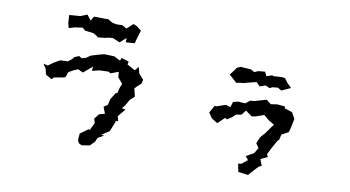

<svg xmlns="http://www.w3.org/2000/svg" viewBox="-77 -944 2155 1181"><g transform="rotate(10 1000.0 -353.0)"><path d="M339 -736 272 -731 275 -680 283 -651 319 -662 367 -669 386 -653 438 -647 465 -631 466 -626 510 -630 536 -636 562 -638 606 -619 644 -653V-626L700 -630L703 -646L723 -713L693 -736L671 -745L633 -710L605 -726L568 -725L540 -731L514 -747H481L424 -748L408 -720L382 -753ZM168 -409 186 -382 195 -345 234 -323 245 -336 301 -346 316 -351 328 -384 356 -400 384 -412 416 -397 472 -444 469 -417 515 -428 570 -430 585 -422 633 -440 636 -406 666 -371 655 -342 647 -310 637 -307 611 -266 602 -228 578 -212 594 -171 558 -161 534 -130 542 -103 519 -56 512 -60 462 -24 459 18 467 35 486 45 536 37 564 9 575 -17 611 -37 595 -41 641 -70 652 -96 669 -140H682L674 -170L714 -218L691 -223L708 -244L729 -281L757 -307L745 -355L754 -366L783 -393L789 -417L759 -452L749 -491L728 -466L678 -494L682 -512L636 -527L628 -509L589 -529L528 -531L502 -525L446 -508L420 -490L393 -482L377 -493L349 -482L337 -467L313 -449L266 -447L228 -425L196 -402Z M1344 -590 1317 -553 1308 -542 1357 -498 1371 -502 1402 -505 1430 -513 1479 -525 1502 -502 1537 -514 1564 -502 1579 -510 1613 -514 1638 -500 1694 -526 1668 -551 1648 -578 1631 -582 1572 -579 1568 -583 1532 -571 1519 -597 1477 -593 1454 -583 1430 -596 1365 -600ZM1224 -290 1247 -257 1284 -234 1327 -275 1338 -267 1365 -284 1389 -306 1422 -311 1445 -341 1485 -312 1507 -315 1560 -334 1570 -326 1595 -305 1630 -285 1621 -274 1583 -221 1568 -205 1558 -193 1542 -154 1561 -127 1540 -92 1492 -65 1510 -43 1474 -14 1454 -11 1464 39 1489 42 1526 47 1544 26 1581 -14 1599 -23 1584 -63 1627 -83 1619 -99 1642 -145 1669 -193 1677 -199 1685 -233 1727 -256 1734 -279 1747 -342 1726 -380 1676 -397 1679 -407 1628 -412 1588 -406 1559 -429 1487 -408 1459 -405 1433 -384 1411 -385 1390 -387 1357 -379 1347 -345 1317 -354 1261 -335 1251 -337Z"/></g></svg>

Font: チョークS
Style: Regular
Weight: 400
Designer: [Stick] Fontworks Inc.
Foundry: [Stick] Fontworks Inc.
Version: Version 1.200;FEAKit 1.0